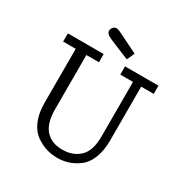

<svg xmlns="http://www.w3.org/2000/svg" viewBox="-196 -1014 1130 1178"><g transform="rotate(30 369.5 -424.5)"><path d="M47.9 -625V-683.1H301.8V-625H212.9V-240.2Q212.9 -133.3 263.2 -86.9Q305.2 -47.9 374 -47.9Q448.2 -47.9 495.6 -92Q543 -136.2 543 -238.8V-625H453.1V-683.1H689.9V-625H601.1V-243.2Q601.1 -171.4 580.1 -118.7Q559.1 -65.9 523.4 -39.6Q487.8 -13.2 450.9 -1Q414.1 11.2 373 11.2Q332 11.2 293.9 -0.5Q255.9 -12.2 219 -38.6Q182.1 -64.9 159.7 -116.9Q137.2 -168.9 137.2 -241.2V-625ZM258.8 -824.2Q258.8 -837.4 268.3 -848.6Q277.8 -859.9 293 -859.9H293.9Q301.8 -859.9 321.3 -850.8Q340.8 -841.8 464.8 -779.8L440.9 -726.1Q421.9 -732.9 299.8 -784.2Q258.8 -800.3 258.8 -824.2Z"/></g></svg>

Font: CMU Concrete
Style: Roman
Weight: 500
Version: Version 0.7.0